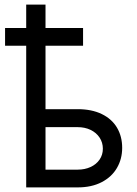

<svg xmlns="http://www.w3.org/2000/svg" viewBox="-20 -814 593 834"><path d="M340.8 -615.2H177.7V-339.8H317.4Q378.4 -339.8 422.1 -318.6Q465.8 -297.4 488.3 -259.3Q510.7 -221.2 510.7 -171.9Q510.7 -123.5 488 -84.5Q465.3 -45.4 421.6 -22.7Q377.9 0 317.4 0H93.8V-615.2H2V-692.4H93.8V-793.9H177.7V-692.4H340.8ZM317.4 -77.1Q348.6 -77.1 373.5 -88.6Q398.4 -100.1 412.6 -120.8Q426.8 -141.6 426.8 -168Q426.8 -194.8 412.6 -216.3Q398.4 -237.8 373.5 -249.8Q348.6 -261.7 317.4 -261.7H177.7V-77.1Z"/></svg>

Font: Pretendard Std
Style: Regular
Weight: 400
Designer: Base glyphs from Inter by Rasmus Andersson; Hangeul glyphs from Noto Sans CJK(Source Han Sans) by Jang Soo-young and Kan
Foundry: Kil Hyung-jin
Version: Version 1.309